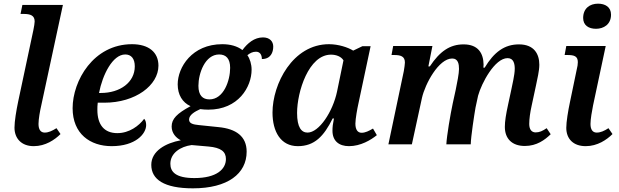

<svg xmlns="http://www.w3.org/2000/svg" viewBox="-20 -787 3375 1047"><path d="M164 10C228 10 279 -25 310 -56L288 -88C264 -73 244 -64 224 -64C202 -64 190 -80 190 -111C190 -137 198 -182 205 -212L323 -760H102L92 -711H109C147 -711 169 -702 169 -670C169 -662 166 -642 162 -623L79 -233C69 -185 59 -126 59 -91C59 -32 97 10 164 10Z M589 10C719 10 777 -57 777 -105C777 -120 773 -133 766 -139C738 -101 685 -61 620 -61C548 -61 511 -107 511 -188C511 -199 511 -213 513 -227H549C719 -227 844 -322 844 -429C844 -502 791 -546 700 -546C489 -546 376 -346 376 -197C376 -57 472 10 589 10ZM530 -280H520C539 -379 594 -490 663 -490C696 -490 715 -467 715 -425C715 -338 635 -280 530 -280Z M1032 240C1222 240 1325 160 1325 40C1325 -43 1268 -85 1170 -94L1064 -105C1034 -108 1011 -113 1011 -135C1011 -160 1041 -178 1072 -192C1083 -190 1104 -189 1116 -189C1280 -189 1352 -313 1352 -407C1352 -437 1343 -466 1329 -486C1343 -497 1357 -505 1376 -505C1397 -505 1408 -489 1408 -465C1456 -465 1470 -501 1470 -533C1470 -561 1451 -583 1414 -583C1367 -583 1330 -552 1302 -514C1273 -536 1235 -546 1192 -546C1027 -546 949 -420 949 -327C949 -270 975 -228 1019 -208C945 -168 916 -139 916 -97C916 -61 940 -35 966 -22C884 -7 805 36 805 112C805 191 874 240 1032 240ZM1122 -245C1085 -245 1062 -267 1062 -319C1062 -387 1098 -490 1175 -490C1213 -490 1235 -467 1235 -417C1235 -348 1200 -245 1122 -245ZM1040 184C938 184 909 150 909 106C909 48 964 12 1025 4L1117 12C1185 18 1212 40 1212 80C1212 135 1162 184 1040 184Z M1604 10C1695 10 1746 -44 1794 -141H1801C1795 -112 1793 -94 1793 -74C1793 -19 1828 10 1883 10C1947 10 2003 -24 2035 -50L2014 -86C1992 -73 1972 -63 1952 -63C1931 -63 1918 -79 1918 -113C1918 -139 1929 -198 1934 -220L2001 -535H1956L1906 -511C1877 -529 1825 -546 1774 -546C1576 -546 1466 -329 1466 -173C1466 -69 1511 10 1604 10ZM1657 -64C1624 -64 1600 -92 1600 -171C1600 -286 1663 -489 1785 -489C1813 -489 1840 -479 1853 -458L1818 -288C1795 -178 1720 -64 1657 -64Z M2842 9C2907 9 2951 -24 2983 -55L2961 -88C2939 -73 2922 -65 2901 -65C2879 -65 2866 -81 2866 -111C2866 -139 2871 -174 2879 -210L2903 -322C2910 -357 2921 -400 2921 -434C2921 -492 2893 -545 2810 -545C2731 -545 2674 -503 2623 -418H2616C2616 -423 2617 -429 2617 -435C2616 -496 2588 -545 2508 -545C2434 -545 2379 -508 2324 -425H2316L2338 -536H2124L2115 -487H2129C2165 -487 2188 -480 2188 -446C2188 -437 2185 -417 2182 -399L2098 0H2226L2281 -253C2298 -329 2372 -468 2446 -468C2479 -468 2483 -436 2483 -411C2483 -386 2473 -336 2465 -297L2449 -224C2436 -163 2416 -45 2414 0H2547C2548 -43 2566 -160 2573 -200L2587 -265C2606 -334 2678 -470 2748 -470C2782 -470 2787 -437 2787 -412C2787 -378 2773 -324 2768 -297L2751 -218C2739 -163 2733 -126 2733 -95C2733 -31 2772 9 2842 9Z M3230 -630C3271 -630 3312 -653 3312 -707C3312 -749 3280 -767 3241 -767C3196 -767 3160 -741 3160 -689C3160 -649 3190 -630 3230 -630ZM3174 10C3238 10 3289 -25 3320 -56L3298 -88C3275 -73 3255 -64 3234 -64C3212 -64 3200 -80 3200 -111C3200 -137 3208 -182 3214 -212L3283 -536H3068L3059 -487H3075C3112 -487 3131 -480 3131 -448C3131 -437 3129 -423 3125 -408L3088 -230C3078 -183 3068 -123 3068 -90C3068 -30 3106 10 3174 10Z"/></svg>

Font: Noto Serif SemiBold
Style: Italic
Weight: 600
Italic angle: -12°
Designer: Monotype Design Team
Foundry: Monotype Imaging Inc.
Version: Version 2.014